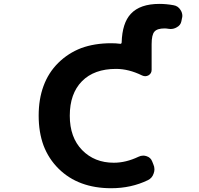

<svg xmlns="http://www.w3.org/2000/svg" viewBox="-20 -992 1040 1001"><path d="M559.6 -10.7Q474.6 -10.7 405.8 -36.1Q336.9 -61.5 285.2 -112.8Q233.4 -164.1 207 -233.4Q181.6 -302.7 181.6 -389.2Q181.6 -475.6 207 -543.9Q232.4 -613.3 283.7 -664.1Q335 -714.8 403.3 -741.2Q472.7 -766.6 559.6 -766.6Q584 -766.6 606.4 -763.7Q613.3 -762.7 614.3 -770.5Q617.2 -872.1 662.1 -919.9Q710 -971.7 811.5 -971.7Q846.7 -971.7 884.8 -964.8Q908.2 -960.9 920.9 -940.4Q930.7 -925.8 930.7 -909.2Q930.7 -903.3 928.7 -896.5L925.8 -881.8Q921.9 -860.4 901.4 -849.6Q886.7 -840.8 869.1 -840.8Q864.3 -840.8 858.4 -841.8Q847.7 -843.8 837.9 -843.8Q799.8 -843.8 785.2 -827.1Q770.5 -810.5 770.5 -761.7V-627.9Q770.5 -609.4 754.9 -599.6Q746.1 -594.7 737.3 -594.7Q729.5 -594.7 720.7 -598.6Q651.4 -632.8 585 -632.8Q470.7 -632.8 407.2 -568.4Q343.8 -503.9 343.8 -388.7Q343.8 -275.4 408.2 -209.5Q472.7 -143.6 573.2 -143.6Q636.7 -143.6 702.1 -174.8Q713.9 -180.7 726.6 -180.7Q735.4 -180.7 744.1 -177.7Q765.6 -170.9 773.4 -150.4L779.3 -135.7Q785.2 -123 785.2 -109.4Q785.2 -98.6 781.2 -87.9Q773.4 -63.5 751 -52.7Q664.1 -10.7 559.6 -10.7Z"/></svg>

Font: Rounded Mgen+ 2m bold
Style: Bold
Weight: 700
Designer: [Source Han Sans]
Ryoko NISHIZUKA  (kana & ideographs); Paul D. Hunt (Latin, Greek & Cyrillic); Wenlong ZHANG  (bopomofo
Version: Version 1.059.20150602